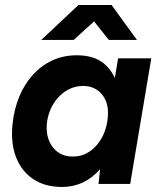

<svg xmlns="http://www.w3.org/2000/svg" viewBox="-20 -732 637 764"><path d="M372 0 382 -93 450 -500H582L498 0ZM227 12Q159 12 112 -19.5Q65 -51 43.5 -107.5Q22 -164 30 -239Q36 -297 56.5 -347Q77 -397 110.5 -434Q144 -471 188 -491.5Q232 -512 286 -512Q353 -512 392.5 -480Q432 -448 447.5 -392.5Q463 -337 454 -263Q448 -196 428.5 -145Q409 -94 378.5 -59Q348 -24 309.5 -6Q271 12 227 12ZM270 -109Q300 -109 324.5 -122Q349 -135 367.5 -157.5Q386 -180 396.5 -208.5Q407 -237 409 -267Q414 -322 386 -356Q358 -390 311 -390Q280 -390 254.5 -377Q229 -364 210 -342.5Q191 -321 179.5 -293Q168 -265 166 -234Q163 -180 191.5 -144.5Q220 -109 270 -109ZM144 -573 292 -712H423V-709L273 -573ZM413 -573 305 -709 306 -712H424L525 -573Z"/></svg>

Font: Figtree
Style: Bold Italic
Weight: 700
Italic angle: -9.5°
Foundry: Erik Kennedy
Version: Version 2.001;gftools[0.9.30]